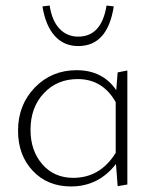

<svg xmlns="http://www.w3.org/2000/svg" viewBox="-20 -668 565 692"><path d="M262 -502Q210 -502 177 -539Q144 -576 133 -645L159 -648Q167 -594 194 -565Q221 -536 262 -536Q346 -536 364 -648L390 -645Q368 -502 262 -502ZM404 -407 439 -414V-3L404 3L398 -77Q335 4 236 4Q151 4 98 -52.5Q45 -109 45 -197Q45 -290 105.5 -352.5Q166 -415 256 -415Q350 -415 399 -343ZM244 -27Q341 -27 397 -117V-300Q350 -383 260 -383Q186 -383 138 -332Q90 -281 90 -200Q90 -125 132.5 -76Q175 -27 244 -27Z"/></svg>

Font: EauTestInfant Light
Style: Regular
Weight: 300
Designer: Christian Thalmann (Catharsis Fonts)
Version: Version 0.001;PS 000.001;hotconv 1.0.88;makeotf.lib2.5.64775